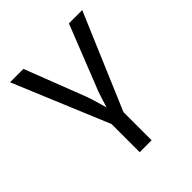

<svg xmlns="http://www.w3.org/2000/svg" viewBox="-201 -661 1001 1001"><g transform="rotate(-45 300.0 -160.0)"><path d="M341.8 0V207.5H253.9V0L33.7 -528.3H132.3L263.2 -190.4Q271.5 -169.4 296.9 -79.6L314 -134.3Q319.8 -152.8 324.5 -166.3Q329.1 -179.7 467.8 -528.3H565.9Z"/></g></svg>

Font: Cousine
Style: Regular
Weight: 400
Monospace: yes
Designer: Steve Matteson
Foundry: Monotype Imaging Inc.
Version: Version 1.21